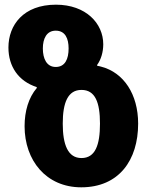

<svg xmlns="http://www.w3.org/2000/svg" viewBox="-20 -790 653 820"><path d="M327 10C488 10 570 -106 570 -262C570 -388 508 -480 413 -505C406 -507 402 -508 395 -509V-513C411 -535 421 -567 421 -601C421 -690 347 -770 219 -770C80 -770 16 -683 16 -587C16 -506 59 -443 137 -418V-414C102 -373 85 -315 85 -251C85 -105 177 10 327 10ZM218 -504C179 -504 163 -540 163 -583C163 -625 179 -659 218 -659C259 -659 273 -625 273 -583C273 -538 258 -504 218 -504ZM328 -115C270 -115 248 -172 248 -262C248 -352 270 -406 328 -406C387 -406 407 -352 407 -262C407 -171 387 -115 328 -115Z"/></svg>

Font: Noto Sans Georgian SemiCondensed ExtraBold
Style: Regular
Weight: 800
Width: 4
Designer: Monotype Design Team, Akaki Razmadze
Foundry: Google LLC
Version: Version 2.005